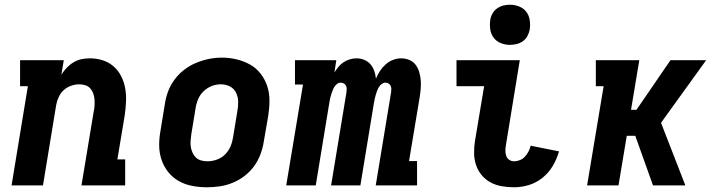

<svg xmlns="http://www.w3.org/2000/svg" viewBox="-20 -785 3040 813"><path d="M29 0 98 -420H65V-530H250L240 -469Q250 -485 263 -498.5Q276 -512 292 -521.5Q308 -531 325.5 -534.5Q343 -538 361 -538Q389 -538 415.5 -529.5Q442 -521 462 -503Q482 -485 494 -460.5Q506 -436 510.5 -409Q515 -382 513.5 -353Q512 -324 508 -296L477 -110H510V0H325L377 -314Q380 -327 380.5 -340Q381 -353 380 -365.5Q379 -378 374.5 -390Q370 -402 362 -411Q354 -420 341.5 -424Q329 -428 316 -428Q299 -428 281.5 -422Q264 -416 250.5 -404Q237 -392 229 -375Q221 -358 218 -341L162 0Z M856 8Q824 8 793 2Q762 -4 736 -19Q710 -34 691.5 -57.5Q673 -81 663.5 -110Q654 -139 654 -170.5Q654 -202 660 -234L678 -344Q682 -372 692 -398.5Q702 -425 719.5 -448.5Q737 -472 760.5 -490Q784 -508 811 -519Q838 -530 865 -535.5Q892 -541 920 -541Q952 -541 982.5 -533.5Q1013 -526 1039 -511.5Q1065 -497 1083.5 -473Q1102 -449 1111.5 -420.5Q1121 -392 1121 -360Q1121 -328 1116 -296L1097 -186Q1093 -159 1083 -132Q1073 -105 1056 -81.5Q1039 -58 1015.5 -40Q992 -22 965 -11Q938 0 910.5 4Q883 8 856 8ZM858 -102Q878 -102 898 -109Q918 -116 933 -131Q948 -146 956 -165Q964 -184 967 -204L985 -314Q989 -334 988.5 -354.5Q988 -375 979.5 -392.5Q971 -410 953.5 -419Q936 -428 915 -428Q895 -428 876 -420.5Q857 -413 842 -398.5Q827 -384 819 -365Q811 -346 808 -326L790 -216Q788 -203 787 -189Q786 -175 788 -162.5Q790 -150 795.5 -138Q801 -126 810 -117.5Q819 -109 832 -105.5Q845 -102 858 -102Z M1192 0 1263 -427H1229V-530H1404L1396 -478Q1404 -491 1413.5 -502.5Q1423 -514 1435.5 -522Q1448 -530 1462 -534Q1476 -538 1490 -538Q1507 -538 1522.5 -531.5Q1538 -525 1548.5 -513Q1559 -501 1564.5 -485Q1570 -469 1572 -452Q1579 -469 1589 -484.5Q1599 -500 1613 -512.5Q1627 -525 1644.5 -531.5Q1662 -538 1679 -538Q1697 -538 1713.5 -531Q1730 -524 1740 -510.5Q1750 -497 1755 -480.5Q1760 -464 1761.5 -446Q1763 -428 1761.5 -410Q1760 -392 1757 -373L1712 -103H1746V0H1571L1636 -394Q1637 -401 1637 -408.5Q1637 -416 1634 -422Q1631 -428 1625 -431.5Q1619 -435 1612 -435Q1604 -435 1596.5 -429.5Q1589 -424 1584.5 -416.5Q1580 -409 1577 -401Q1574 -393 1571.5 -385Q1569 -377 1567.5 -369Q1566 -361 1564 -353L1506 0H1382L1447 -394Q1448 -401 1448 -408.5Q1448 -416 1445 -422Q1442 -428 1436 -431.5Q1430 -435 1422 -435Q1414 -435 1407 -429.5Q1400 -424 1395.5 -416.5Q1391 -409 1388 -401Q1385 -393 1382.5 -385Q1380 -377 1378 -369Q1376 -361 1375 -353L1317 0Z M2157 8Q2130 8 2104.5 3.5Q2079 -1 2057.5 -12.5Q2036 -24 2020 -43Q2004 -62 1996 -85.5Q1988 -109 1987.5 -135Q1987 -161 1991 -187L2030 -420H1913V-530H2181L2122 -169Q2120 -158 2120 -146.5Q2120 -135 2123.5 -125Q2127 -115 2136 -108.5Q2145 -102 2157 -102Q2169 -102 2181.5 -107Q2194 -112 2203 -122Q2212 -132 2218 -143.5Q2224 -155 2227 -168L2347 -144Q2338 -112 2321 -83Q2304 -54 2277.5 -32.5Q2251 -11 2219.5 -1.5Q2188 8 2157 8ZM2139 -595Q2119 -595 2100.5 -602.5Q2082 -610 2070.5 -625Q2059 -640 2056 -660Q2053 -680 2056 -701Q2058 -715 2065.5 -728Q2073 -741 2085 -749.5Q2097 -758 2111 -761.5Q2125 -765 2139 -765Q2160 -765 2178.5 -757.5Q2197 -750 2208.5 -735Q2220 -720 2223 -700Q2226 -680 2223 -659Q2220 -645 2213 -632Q2206 -619 2194 -610.5Q2182 -602 2167.5 -598.5Q2153 -595 2139 -595Z M2466 0 2536 -420H2503V-530H2687L2652 -320H2675L2819 -530H2970L2779 -265L2882 0H2745L2670 -210H2634L2599 0Z"/></svg>

Font: Iosevka Slab XBdEx
Style: Italic
Weight: 800
Width: 7
Italic angle: -9°
Monospace: yes
Designer: Belleve Invis
Foundry: Belleve Invis
Version: Version 11.1.1; ttfautohint (v1.8.3)